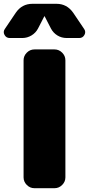

<svg xmlns="http://www.w3.org/2000/svg" viewBox="-58 -990 469 1010"><path d="M327 -923 385 -837Q395 -822 386 -806Q377 -790 359 -790H293Q266 -790 244 -803.5Q222 -817 210 -840L177 -904Q177 -905 176 -905Q175 -905 175 -904L142 -840Q130 -817 107.5 -803.5Q85 -790 59 -790H-7Q-25 -790 -34 -806Q-43 -822 -33 -837L25 -923Q57 -970 113 -970H239Q294 -970 327 -923ZM229 -730Q252 -730 269 -713Q286 -696 286 -673V-57Q286 -34 269 -17Q252 0 229 0H123Q100 0 83 -17Q66 -34 66 -57V-673Q66 -696 83 -713Q100 -730 123 -730Z"/></svg>

Font: Rounded Mplus 1c Black
Style: Regular
Weight: 900
Version: Version 1.059.20150529